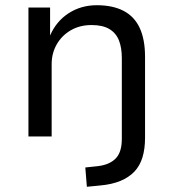

<svg xmlns="http://www.w3.org/2000/svg" viewBox="-20 -523 663 736"><path d="M313 193 307 119 354 114Q399 109 423 85Q447 61 447 9V-300Q447 -340 436 -368Q425 -396 399.5 -411.5Q374 -427 331 -427Q286 -427 251.5 -407Q217 -387 197.5 -353Q178 -319 178 -277V0H89V-494H172V-387Q196 -442 243.5 -472.5Q291 -503 351 -503Q412 -503 453.5 -481.5Q495 -460 515.5 -416Q536 -372 536 -305V5Q536 48 526 80.5Q516 113 495 135Q474 157 441.5 170.5Q409 184 364 188Z"/></svg>

Font: Nunito Sans 8pt
Style: Regular
Weight: 400
Version: Version 3.101;gftools[0.9.27]